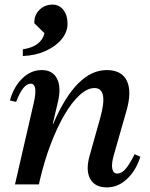

<svg xmlns="http://www.w3.org/2000/svg" viewBox="-20 -800 652 833"><path d="M45 0 127 -356Q145 -437 113 -437Q80 -437 50 -358L23 -364Q39 -423 76.5 -459.5Q114 -496 161 -496Q208 -496 227 -459.5Q246 -423 232 -361L209 -263H211Q311 -496 443 -496Q508 -496 530.5 -449Q553 -402 528 -317L474 -128Q463 -90 467 -68.5Q471 -47 489 -47Q507 -47 524 -66Q541 -85 564 -131L589 -120Q570 -60 531 -23.5Q492 13 444 13Q391 13 371 -24.5Q351 -62 369 -125L415 -289Q451 -418 390 -418Q359 -418 325.5 -387.5Q292 -357 260 -302.5Q228 -248 200 -174.5Q172 -101 152 -15L149 0ZM79 -557V-586Q159 -598 173 -656L129 -699V-704Q129 -736 152 -758Q175 -780 208 -780Q237 -780 255 -757Q273 -734 273 -698Q273 -661 247.5 -630Q222 -599 178 -579Q134 -559 79 -557Z"/></svg>

Font: Platypi
Style: Italic
Weight: 400
Italic angle: -13°
Designer: David Sargent
Foundry: Bolt Cutter Type
Version: Version 1.200; ttfautohint (v1.8.4.7-5d5b)